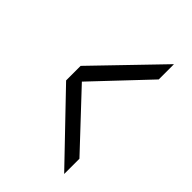

<svg xmlns="http://www.w3.org/2000/svg" viewBox="-19 -557 560 560"><g transform="rotate(-45 261.5 -276.5)"><path d="M35 -182C35 -182 98 -182 98 -182C98 -182 262 -336 262 -336C262 -336 425 -182 425 -182C425 -182 488 -182 488 -182C488 -182 292 -371 292 -371C292 -371 232 -371 232 -371C232 -371 35 -182 35 -182Z"/></g></svg>

Font: Cinzel Utterance
Style: Regular
Weight: 500
Designer: Natanael Gama
Foundry: ""
Version: ""